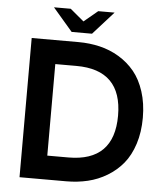

<svg xmlns="http://www.w3.org/2000/svg" viewBox="-60 -952 843 1003"><g transform="rotate(5 362.0 -450.0)"><path d="M325.2 -605H214.8V-125H325.2Q564.9 -125 564.9 -365.2Q564.9 -605 325.2 -605ZM80.1 0V-730H325.2Q384.3 -730 437.7 -717.3Q491.2 -704.6 538.6 -676.3Q585.9 -647.9 620.4 -606.2Q654.8 -564.5 674.8 -502.7Q694.8 -440.9 694.8 -365.2Q694.8 -289.6 674.8 -227.8Q654.8 -166 620.4 -124.3Q585.9 -82.5 538.6 -54Q491.2 -25.4 437.7 -12.7Q384.3 0 325.2 0ZM392.1 -779.8H285.2L182.1 -899.9H270L341.8 -839.8L414.1 -899.9H500Z"/></g></svg>

Font: Miedinger*
Style: Bold
Weight: 700
Version: Version 001.000